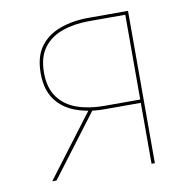

<svg xmlns="http://www.w3.org/2000/svg" viewBox="-60 -516 533 571"><g transform="rotate(-10 206.5 -230.0)"><path d="M66 0 212 -193H199L53 0ZM363 0V-460H353V0ZM356 -194H243Q199 -194 163 -206.5Q127 -219 106 -247.5Q85 -276 85 -322Q85 -369 106 -397Q127 -425 163 -437.5Q199 -450 243 -450H356V-460H243Q196 -460 157.5 -446Q119 -432 97 -402Q75 -372 75 -322Q75 -273 97 -242.5Q119 -212 157.5 -198Q196 -184 243 -184H356Z"/></g></svg>

Font: Jost Thin
Style: Regular
Weight: 250
Version: Version 3.710